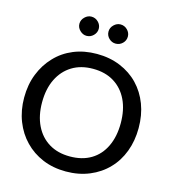

<svg xmlns="http://www.w3.org/2000/svg" viewBox="-134 -1044 1037 1160"><g transform="rotate(15 385.0 -464.0)"><path d="M385 8Q305 8 239.5 -19.5Q174 -47 127 -96Q80 -144 53.5 -211.5Q27 -279 27 -359Q27 -440 53.5 -507Q80 -574 127 -623Q174 -673 239.5 -700Q305 -727 385 -727Q465 -727 531.5 -699.5Q598 -672 645 -623Q692 -574 717.5 -507Q743 -440 743 -359Q743 -279 717.5 -211.5Q692 -144 645 -96Q598 -47 531.5 -19.5Q465 8 385 8ZM385 -86Q462 -86 517 -119Q572 -152 601.5 -214Q631 -276 631 -359Q631 -443 601.5 -504.5Q572 -566 517 -600Q462 -634 385 -634Q309 -634 254 -600Q199 -566 169 -504.5Q139 -443 139 -359Q139 -276 169 -214.5Q199 -153 254 -119.5Q309 -86 385 -86ZM355 -876Q355 -852 337 -834Q319 -816 294 -816Q271 -816 252.5 -834Q234 -852 234 -876Q234 -900 252.5 -918Q271 -936 294 -936Q319 -936 337 -918Q355 -900 355 -876ZM537 -876Q537 -851 519 -833.5Q501 -816 476 -816Q452 -816 434 -833.5Q416 -851 416 -876Q416 -900 434.5 -918Q453 -936 476 -936Q501 -936 519 -918Q537 -900 537 -876Z"/></g></svg>

Font: Aleo Medium
Style: Regular
Weight: 500
Designer: Alessio Laiso
Foundry: Alessio Laiso
Version: Version 2.001;gftools[0.9.29]